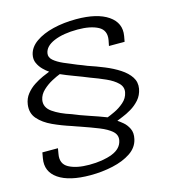

<svg xmlns="http://www.w3.org/2000/svg" viewBox="-119 -780 926 1018"><g transform="rotate(-15 344.5 -270.5)"><path d="M253 139Q136.5 139 77.5 98.5Q18.5 58 31 -13L36.5 -44H122L117 -14.5Q107 39 148.8 61.5Q190.5 84 260.5 84Q335.5 84 387.2 63.8Q439 43.5 447 -1Q452 -29.5 429.2 -50Q406.5 -70.5 363.5 -87.8Q320.5 -105 265.5 -124Q255.5 -127.5 245.5 -130.8Q235.5 -134 225.5 -138Q172 -155 124.2 -177Q76.5 -199 48.8 -230.8Q21 -262.5 27.5 -309.5Q32 -341.5 51 -365.2Q70 -389 95 -405.2Q120 -421.5 143.8 -432Q167.5 -442.5 182 -448Q167.5 -457.5 151.2 -473.8Q135 -490 125.2 -511.2Q115.5 -532.5 121 -558Q129.5 -597 168 -624.2Q206.5 -651.5 265 -665.8Q323.5 -680 392 -680Q506.5 -680 566.8 -638.8Q627 -597.5 615 -528L609.5 -497.5H523.5L529.5 -527.5Q539 -580.5 497.5 -602.8Q456 -625 385 -625Q306 -625 255.2 -603.5Q204.5 -582 198.5 -544Q195 -522.5 214.2 -505.8Q233.5 -489 266.2 -474.5Q299 -460 336.5 -445Q349 -440.5 361.5 -435.5Q374 -430.5 386 -425.5Q430 -411 474 -393Q518 -375 553 -352.2Q588 -329.5 606.5 -301.2Q625 -273 619 -237.5Q612.5 -203 591.5 -179.2Q570.5 -155.5 544.2 -140Q518 -124.5 495.5 -115.8Q473 -107 464 -103Q474 -96.5 492 -81.8Q510 -67 521.8 -43Q533.5 -19 526 14Q516.5 58 475.5 85.5Q434.5 113 375.2 126Q316 139 253 139ZM419 -134Q433 -139 460.2 -151.8Q487.5 -164.5 512 -185.8Q536.5 -207 542.5 -237.5Q548.5 -266.5 526.2 -288.8Q504 -311 465 -328.5Q426 -346 383 -361.5Q347 -376.5 304.2 -392.2Q261.5 -408 233 -421Q215.5 -414.5 188 -400Q160.5 -385.5 137 -363.5Q113.5 -341.5 108 -313Q101 -273 139.2 -246Q177.5 -219 239.5 -199.5Q278 -183 327.2 -166.8Q376.5 -150.5 419 -134Z"/></g></svg>

Font: Anybody ExtraExpanded Regular
Style: Italic
Weight: 400
Width: 8
Italic angle: -10°
Designer: Tyler Finck
Foundry: Etcetera Type Company
Version: Version 1.010; ttfautohint (v1.8.3) -l 8 -r 50 -G 200 -x 14 